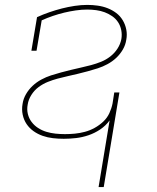

<svg xmlns="http://www.w3.org/2000/svg" viewBox="-20 -558 640 783"><path d="M382 205 427 -67Q411 -45 388.5 -30Q366 -15 341 -6.5Q316 2 290.5 5Q265 8 240 8Q218 8 196 5.5Q174 3 154 -4Q134 -11 117 -23Q100 -35 88.5 -52Q77 -69 72.5 -90.5Q68 -112 72 -134Q75 -155 86 -174Q97 -193 113 -208Q129 -223 148.5 -233.5Q168 -244 188 -250.5Q208 -257 228.5 -262.5Q249 -268 269.5 -273Q290 -278 310.5 -282.5Q331 -287 351.5 -292.5Q372 -298 392 -306Q412 -314 429.5 -327.5Q447 -341 459 -359.5Q471 -378 475 -399Q478 -417 474.5 -435Q471 -453 461.5 -467.5Q452 -482 437.5 -492Q423 -502 407 -508Q391 -514 372.5 -516.5Q354 -519 336 -519Q313 -519 289 -515.5Q265 -512 242 -506.5Q219 -501 195.5 -493Q172 -485 150 -475L129 -351H108L131 -488Q155 -499 181 -508Q207 -517 232.5 -523.5Q258 -530 284.5 -534Q311 -538 336 -538Q357 -538 378.5 -535Q400 -532 419 -524.5Q438 -517 454 -505Q470 -493 480.5 -475.5Q491 -458 495 -437.5Q499 -417 495 -396Q492 -375 481 -356Q470 -337 454 -322Q438 -307 418.5 -296.5Q399 -286 379 -279.5Q359 -273 338.5 -267.5Q318 -262 297.5 -257Q277 -252 256.5 -247.5Q236 -243 215.5 -237.5Q195 -232 175 -224Q155 -216 137.5 -203Q120 -190 108 -171Q96 -152 93 -132Q89 -112 93.5 -93.5Q98 -75 109 -60.5Q120 -46 135.5 -36Q151 -26 169 -20.5Q187 -15 206.5 -13Q226 -11 245 -11Q265 -11 285.5 -13Q306 -15 326.5 -20.5Q347 -26 366 -36.5Q385 -47 401 -62Q417 -77 426 -96.5Q435 -116 439 -136L446 -181H467L403 205Z"/></svg>

Font: Iosevka Curly Slab ThEx
Style: Italic
Weight: 100
Width: 7
Italic angle: -9°
Monospace: yes
Designer: Belleve Invis
Foundry: Belleve Invis
Version: Version 11.1.0; ttfautohint (v1.8.3)